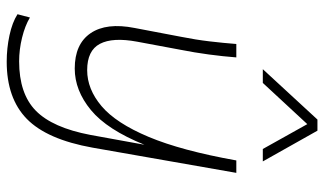

<svg xmlns="http://www.w3.org/2000/svg" viewBox="-222 -558 990 587"><g transform="rotate(90 273.5 -265.0)"><path d="M169 210Q128 210 88.5 201.5Q49 193 24 177L34 139Q59 154 95.5 163Q132 172 168 172Q267 172 319 121Q371 70 393 -46L423 -211Q377 -97 317 -47.5Q257 2 190 2Q115 2 82 -46.5Q49 -95 66 -181L93 -323Q102 -368 107 -410.5Q112 -453 115 -492H156Q153 -452 147 -407.5Q141 -363 133 -323L108 -189Q94 -114 114.5 -75Q135 -36 195 -36Q253 -36 305 -80Q357 -124 399 -224Q441 -324 471 -492H509L432 -53Q407 87 344 148.5Q281 210 169 210ZM474 -573H436L360 -709L234 -573H192L346 -740H380Z"/></g></svg>

Font: Livvic ExtraLight
Style: Italic
Weight: 275
Italic angle: -10°
Designer: Jacques Le Bailly, Baron von Fonthausen
Version: Version 1.001; ttfautohint (v1.8.2)